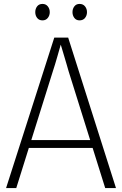

<svg xmlns="http://www.w3.org/2000/svg" viewBox="-20 -960 624 980"><path d="M11 0 257 -768H328L572 0H517L330 -597Q326 -611 320.5 -630Q315 -649 309 -669Q303 -689 297.5 -707.5Q292 -726 288 -739H292Q288 -726 283 -707.5Q278 -689 272 -669Q266 -649 260.5 -630Q255 -611 250 -597L63 0ZM114 -205V-245H470V-205ZM197 -856Q179 -856 169.5 -868.5Q160 -881 160 -898Q160 -915 169.5 -927.5Q179 -940 197 -940Q214 -940 224 -927.5Q234 -915 234 -898Q234 -881 224 -868.5Q214 -856 197 -856ZM386 -856Q369 -856 359.5 -868.5Q350 -881 350 -898Q350 -915 359.5 -927.5Q369 -940 386 -940Q404 -940 414 -927.5Q424 -915 424 -898Q424 -881 414 -868.5Q404 -856 386 -856Z"/></svg>

Font: Yaldevi ExtraLight
Style: Regular
Weight: 200
Designer: Sol Matas, Rajitha Manaperi, Kosala Senevirathne
Foundry: Mooniak
Version: Version 1.100